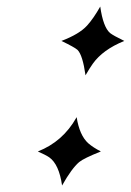

<svg xmlns="http://www.w3.org/2000/svg" viewBox="-20 -551 403 592"><path d="M363.3 -424.8Q296.9 -397.9 266.1 -354.5Q256.3 -340.8 243.7 -318.8Q234.9 -380.9 219.2 -397Q210 -405.3 169.4 -424.8Q224.6 -445.8 248.5 -472.2Q268.1 -493.7 289.1 -530.8Q297.9 -467.8 319.3 -449.2Q329.1 -441.4 363.3 -424.8ZM291 -84Q238.3 -63 224.1 -51.3Q200.7 -31.2 171.4 21Q162.1 -44.4 131.8 -65.9Q121.1 -73.2 96.7 -84Q173.8 -114.3 215.3 -188Q216.3 -189.5 216.3 -189.9Q225.1 -133.8 252 -109.4Q267.1 -96.2 291 -84Z"/></svg>

Font: Linux Libertine Slanted O
Style: Bold Slanted
Weight: 700
Designer: Philipp H. Poll
Foundry: Philipp H. Poll
Version: Version 5.0.0